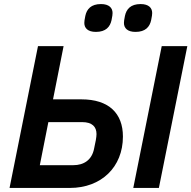

<svg xmlns="http://www.w3.org/2000/svg" viewBox="-20 -925 942 945"><path d="M452 -768C501 -768 522 -793 529 -826C533 -845 534 -854 534 -861C534 -886 517 -905 477 -905C428 -905 407 -880 400 -847C396 -828 395 -819 395 -812C395 -787 412 -768 452 -768ZM647 -768C696 -768 717 -793 724 -826C728 -845 729 -854 729 -861C729 -886 712 -905 672 -905C623 -905 602 -880 595 -847C591 -828 590 -819 590 -812C590 -787 607 -768 647 -768ZM27 0H324C478 0 585 -102 585 -253C585 -367 516 -436 381 -436H241L293 -698H167ZM636 0H762L902 -698H776ZM176 -112 218 -324H384C434 -324 455 -301 455 -265C455 -250 450 -224 443 -193C432 -137 392 -112 341 -112Z"/></svg>

Font: Braiins Sans SemiBold
Style: Italic
Weight: 600
Italic angle: -11.31°
Designer: Mike Abbink, Paul van der Laan, Pieter van Rosmalen, Jiri Chlebus, Lubos Buracinsky
Foundry: Bold Monday, Sudetype
Version: Version 1.000;hotconv 1.0.109;makeotfexe 2.5.65596